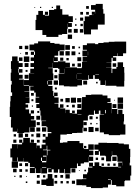

<svg xmlns="http://www.w3.org/2000/svg" viewBox="-20 -934 707 983"><path d="M72 -75H40V-107H72V-128H69V-108H43V-128H33V-174H41V-196H71V-174H72V-195H93V-203H78V-219H94V-204H99V-228H133V-204H138V-219H154V-203H139V-202H167V-175H168V-189H184V-175H193V-194H213V-203H198V-219H213V-234H199V-248H213V-234H225V-252H243V-258H223V-283H218V-288H193V-314H216V-316H191V-342H187V-368H183V-381H166V-401H181V-407H162V-435H181V-438H163V-460H155V-470H135V-492H152V-494H130V-467H105V-465H130V-437H111V-436H131V-406H111V-399H124V-383H111V-374H129V-353H138V-340H155V-322H138V-318H163V-284H135V-283H158V-259H134V-282H131V-256H104V-253H68V-275H67V-260H45V-281H36V-321H37V-335H30V-387H32V-415H34V-443H42V-461H36V-501H40V-520H35V-562H38V-581H36V-621H42V-645H70V-621H76V-581H74V-562H77V-551H96V-531H77V-527H102V-495H129V-523V-498H103V-524H128V-559H155V-560H135V-582H154V-591H136V-611H154V-622H137V-640H154V-653H138V-669H154V-653H159V-670H155V-676H131V-706H155V-712H175V-722H237V-714H259V-710H285V-706H311V-676H285V-672H307V-650H285V-672H278V-649H259V-641H276V-621H256V-638H255V-616H277V-620H315V-613H338V-589H374V-585H398V-589H400V-617H426V-618H403V-644H426V-647H402V-675H425V-679H404V-703H425V-712H467V-708H483V-714H510V-717H537V-720H566V-721H626V-661H610V-647H582V-661H580V-647H559V-640H575V-622H557V-638H551V-616H525V-615H550V-587H523V-586H551V-560H575H555V-582H576V-591H582V-615H610V-591H616V-562H617V-520H616V-491H576V-495H552H520V-522H518V-499H494V-522H487V-554H468V-552H487V-530H465V-549H457V-530H435V-549H432V-525H400V-526H376V-525H400V-497H376V-491H336V-492H307V-497H282V-525H307H280V-557H309V-558V-582H308V-559H284V-582H277V-586H251V-612H250V-587H227V-585H250V-558H253V-524H227V-522H247V-500H227V-494H249V-468H227H253V-443H257V-460H275V-442H258V-435H280V-407H259V-404H279V-383H287V-400H305V-382H288V-379H314V-355H315V-372H337V-355H349V-368H363V-354H350V-352H374V-373H397V-380H398V-409H400V-437H419V-448H447V-450H505V-445H530V-431H546V-411H530V-407H552V-376H581V-350H585V-372H607V-350H615V-312H613V-297H622V-245H595V-242H537V-247H512V-256H491V-286H507H491V-315H490V-347H513V-349H494V-368H486V-351H466V-368H461V-346H435V-342H430V-317H407V-280H425V-262H407V-280H403V-254H374V-253H349V-248H322V-245H289V-218H287V-203H288H302V-205H325V-212H387V-201H406V-175H410V-171H432V-195H460V-167H436V-163H458V-139H436V-132H457V-110H435V-131H434V-103H410V-97H393V-84H379V-97H374V-73H341V-46H311V-69H308V-49H284V-67H277V-50H255V-67H245V-52H227V-70H242V-72H221V-46H191V-72H189V-48H163V-72H159V-48H133V-74H157V-78H133V-100H125V-106H101V-125H100V-107H72ZM338 -679H314V-703H338ZM125 -682H107V-700H125ZM94 -683H78V-699H94ZM363 -684H349V-698H363ZM390 -687H382V-695H390ZM337 -650H315V-672H337ZM366 -651H346V-671H366ZM431 -651V-670H430V-651ZM123 -654H109V-668H123ZM390 -657H382V-665H390ZM88 -659H84V-663H88ZM130 -617H102V-645H130ZM396 -621H376V-641H396ZM95 -622H77V-640H95ZM304 -623H288V-639H304ZM332 -625H320V-637H332ZM126 -591H106V-611H126ZM96 -591H76V-611H96ZM395 -592H377V-610H395ZM575 -592H557V-610H575ZM363 -594H349V-608H363ZM315 -588H338V-589H315ZM95 -562H77V-580H95ZM272 -565H260V-577H272ZM121 -566H111V-576H121ZM374 -556H398V-557H374ZM371 -531V-553H370V-531ZM126 -531H106V-551H126ZM274 -533H258V-549H274ZM277 -500H255V-522H277ZM426 -501H406V-521H426ZM225 -502V-520H222V-502ZM480 -507H472V-515H480ZM102 -470V-495V-470ZM271 -476H261V-486H271ZM153 -444H139V-458H153ZM610 -407H582V-435H610ZM369 -408H343V-434H369ZM397 -410H375V-432H397ZM337 -410H315V-432H337ZM303 -414H289V-428H303ZM151 -416H141V-426H151ZM568 -419H564V-423H568ZM610 -377H582V-405H610ZM576 -381H556V-401H576ZM396 -381H376V-401H396ZM363 -384H349V-398H363ZM331 -386H321V-396H331ZM149 -388H143V-394H149ZM551 -354V-375H550V-354ZM522 -354V-371H518V-354ZM154 -353H138V-369H154ZM181 -356H171V-366H181ZM377 -347H397V-349H377ZM402 -322V-342V-322ZM186 -321H166V-341H186ZM454 -323H438V-339H454ZM481 -326H471V-336H481ZM424 -293H408V-309H424ZM184 -293H168V-309H184ZM450 -297H442V-305H450ZM479 -298H473V-304H479ZM459 -258H433V-284H459ZM217 -260H195V-282H217ZM186 -261H166V-281H186ZM485 -262H467V-280H485ZM97 -230H75V-252H97ZM186 -231H166V-251H186ZM124 -233H108V-249H124ZM62 -235H50V-247H62ZM152 -235H140V-247H152ZM64 -203H48V-219H64ZM183 -204H169V-218H183ZM486 -141H466V-161H484V-168H463V-194H484V-203H528V-202H545H587V-199H614V-195H640V-172H647V-130H646V-101H644V-87H652V-35H647V-10H620V-7H617V20H575V13H552V-12H548V11H533V26H506V29H446V23H422V15H400V14H371V-16H400V-17H422V-20H405V-42H426V-51H431V-76H453V-81H436V-101H456V-84H464V-103H488V-84H499V-80H517H547H585V-102H606V-106H581V-133H578V-139H554V-160H553V-134H549V-108H523V-134H519V-137H492V-159H486ZM219 -168H200V-165H220V-139H223V-164H238V-167H222V-188H219ZM422 -175H410V-187H422ZM217 -132V-110H218V-137H200V-132ZM577 -110H555V-132H577ZM513 -114H499V-128H513ZM482 -115H470V-127H482ZM195 -110V-127H190V-110ZM195 -103H217V-110H195ZM608 -87V-101H607V-87ZM124 -83H108V-99H124ZM93 -84H79V-98H93ZM572 -85H560V-97H572ZM512 -85H500V-97H512ZM542 -85H530V-97H542ZM585 -77H600V-80H585ZM195 -76H217V-79H195ZM366 -51H346V-71H366ZM65 -52H47V-70H65ZM93 -54H79V-68H93ZM122 -55H110V-67H122ZM420 -57H412V-65H420ZM388 -59H384V-63H388ZM255 18H217V13H192V-15H217V-20H224V-43H248V-20H255ZM337 -20H315V-42H337ZM183 -24H169V-38H183ZM273 -24H259V-38H273ZM303 -24H289V-38H303ZM92 -25H80V-37H92ZM212 -25H200V-37H212ZM59 -28H53V-34H59ZM118 -29H114V-33H118ZM533 -13H547V-16H533ZM364 7H348V-9H364ZM184 7H168V-9H184ZM273 6H259V-8H273ZM302 5H290V-7H302ZM332 5H320V-7H332ZM120 3H112V-5H120ZM446 -758H410V-786H408V-826H414V-850H437V-857H460V-858H450V-874H466V-864H467V-884H446V-908H470V-914H506V-887H509V-864H516V-808H481V-783H446ZM279 -745H217V-755H197V-780H162V-832H166V-858H176V-878H200V-858H210V-874H226V-858H210V-854H231V-883H257V-887H268V-906H288V-887H299V-859H331V-851H353V-821H331V-816H348V-796H328V-813H327V-787H324V-760H298V-756H279ZM435 -889H421V-903H435ZM191 -893H185V-899H191ZM251 -893H245V-899H251ZM160 -894H156V-898H160ZM405 -859H391V-873H405ZM435 -859H421V-873H435ZM406 -828H390V-844H406ZM371 -833H365V-839H371ZM404 -800H392V-812H404ZM372 -802H364V-810H372ZM378 -766H358V-786H378ZM407 -767H389V-785H407ZM347 -767H329V-785H347ZM349 -735H327V-757H349Z"/></svg>

Font: Rubik Storm
Style: Regular
Weight: 400
Designer: Hubert and Fischer, NaN
Foundry: Hubert and Fischer, NaN
Version: Version 2.201